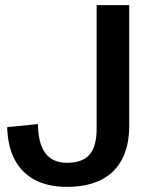

<svg xmlns="http://www.w3.org/2000/svg" viewBox="-20 -720 597 749"><path d="M241 9Q168 9 116.5 -18Q65 -45 37.5 -97Q10 -149 8 -224L128 -236Q129 -160 157 -122.5Q185 -85 241 -85Q302 -85 329.5 -117Q357 -149 357 -218V-700H484V-228Q484 -152 456 -98.5Q428 -45 373.5 -18Q319 9 241 9Z"/></svg>

Font: Pathway Extreme 12pt SemiBold
Style: Regular
Weight: 600
Version: Version 1.001;gftools[0.9.26]